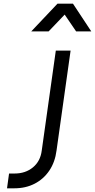

<svg xmlns="http://www.w3.org/2000/svg" viewBox="-20 -1019 514 1039"><path d="M18 0 29 -80H59Q118 -80 158.5 -113.5Q199 -147 206 -205L282 -745H362L286 -205Q278 -142 247 -96Q216 -50 167.5 -25Q119 0 58 0ZM149 -849 291 -999H375L474 -849H392L330 -940L243 -849Z"/></svg>

Font: Plus Jakarta Sans
Style: Italic
Weight: 400
Italic angle: -8°
Designer: Gumpita Rahayu
Foundry: Tokotype
Version: Version 2.006